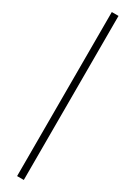

<svg xmlns="http://www.w3.org/2000/svg" viewBox="-271 -815 737 1042"><g transform="rotate(30 97.0 -294.0)"><path d="M118 -808V220H76V-808Z"/></g></svg>

Font: Encode Sans Compressed
Style: ExtraLight
Weight: 200
Designer: Pablo Impallari, Andres Torresi
Foundry: Pablo Impallari, Andres Torresi
Version: Version 1.000; ttfautohint (v1.00) -l 8 -r 50 -G 200 -x 14 -